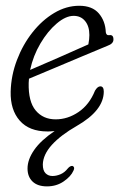

<svg xmlns="http://www.w3.org/2000/svg" viewBox="-20 -448 414 666"><path d="M234.5 144.5Q226 164 201 181.2Q176 198.5 143 198.5Q110.5 198.5 93 181.8Q75.5 165 75.5 136.5Q75.5 105.5 98.5 72.2Q121.5 39 169.5 6.5Q161 7.5 155.2 7.8Q149.5 8 145 8Q81.5 8 48.5 -29.5Q15.5 -67 17 -130.5Q18.5 -186.5 38.8 -239.8Q59 -293 92.5 -335.5Q126 -378 168 -403Q210 -428 255 -428Q300 -428 322.8 -401.5Q345.5 -375 347 -336Q349 -324.5 358.5 -326Q373.5 -328.5 373.5 -311.5Q374 -296.5 352.5 -289Q313.5 -273 263.8 -252Q214 -231 165.2 -210.5Q116.5 -190 80.5 -175Q79.5 -168 79.5 -160.5Q78 -95.5 103.8 -64.8Q129.5 -34 173 -34Q215 -34 252.5 -59.5Q290 -85 309.5 -133.5Q318.5 -148.5 328 -148.5Q340 -148.5 340 -130Q339.5 -64.5 246 -11Q191 20.5 160.2 54.2Q129.5 88 128.5 122.5Q128.5 143.5 138 153Q147.5 162.5 162 162.5Q175.5 162.5 189.8 156.5Q204 150.5 215 136.5Q223 127 231 127.5Q234.5 128 236.5 132.2Q238.5 136.5 234.5 144.5ZM235.5 -393Q208 -393 176.8 -366.5Q145.5 -340 120.2 -297.2Q95 -254.5 84.5 -205.5Q127 -223.5 182.2 -247.8Q237.5 -272 286.5 -294Q288.5 -304.5 289.2 -311.8Q290 -319 290 -326.5Q290 -357 275.2 -375Q260.5 -393 235.5 -393Z"/></svg>

Font: Fraunces 144pt S100 Light
Style: Italic
Weight: 300
Italic angle: -16°
Version: Version 1.000; ttfautohint (v1.8.3)